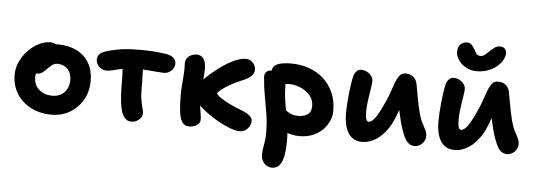

<svg xmlns="http://www.w3.org/2000/svg" viewBox="-60 -977 3953 1424"><g transform="rotate(5 1916.5 -264.5)"><path d="M339.8 12Q253.2 12 185.9 -22.8Q118.6 -57.6 80.2 -119.2Q41.8 -180.8 41.8 -260Q41.8 -310.8 63.8 -357.8Q85.8 -404.8 121.6 -441.9Q157.4 -479 200.2 -500.6Q243 -522.2 283.8 -522.2Q301.4 -522.2 316.5 -516.6Q331.6 -511 341 -499.3Q350.4 -487.6 350.4 -467.6Q350.4 -432.4 335.6 -405.2Q320.8 -378 276 -362.6Q253.8 -353.2 235.6 -337.1Q217.4 -321 206.3 -299.8Q195.2 -278.6 195.2 -255.8Q195.2 -198.8 233 -163.8Q270.8 -128.8 335.2 -128.8Q388.6 -128.8 422.6 -163.9Q456.6 -199 456.6 -256.8Q456.6 -307.4 427.7 -337.5Q398.8 -367.6 352.2 -367.6Q328.6 -367.6 313.3 -355.6Q298 -343.6 278 -323.6Q263.6 -309.2 253 -299.9Q242.4 -290.6 231.5 -286.3Q220.6 -282 205.2 -282Q187.4 -282 173.7 -295.8Q160 -309.6 160 -348.6Q160 -377.4 175.6 -406.4Q191.2 -435.4 216.8 -459Q242.4 -482.6 274 -497.1Q305.6 -511.6 337.8 -511.6Q423 -511.6 483.4 -481.1Q543.8 -450.6 575.8 -394.7Q607.8 -338.8 607.8 -262Q607.8 -184.2 572.4 -122.1Q537 -60 476.7 -24Q416.4 12 339.8 12Z M717 -349Q686.4 -349 662.8 -371.2Q639.2 -393.4 639.2 -424.2Q639.2 -446.6 651.4 -461.7Q663.6 -476.8 687.6 -485.8Q722.4 -499.6 786.6 -512Q850.8 -524.4 949 -524.4Q1005.2 -524.4 1050.1 -521.4Q1095 -518.4 1145.8 -511Q1180.8 -506.2 1201.4 -489Q1222 -471.8 1222 -444Q1222 -425.6 1211.4 -408.4Q1200.8 -391.2 1182.8 -380.5Q1164.8 -369.8 1142 -369.8Q1124.8 -369.8 1093.3 -372.6Q1061.8 -375.4 1024.9 -378.3Q988 -381.2 952 -381.2Q884 -381.2 841 -373.4Q798 -365.6 770 -357.3Q742 -349 717 -349ZM936.6 12Q912.4 12 896.7 0.4Q881 -11.2 868.2 -35.6Q856.8 -58.8 850.4 -96Q844 -133.2 841.6 -176.3Q839.2 -219.4 839.2 -260.4Q839.2 -324.6 835.9 -369.3Q832.6 -414 832.6 -442L983.8 -450.2Q983.6 -443 984.7 -418.2Q985.8 -393.4 986.9 -359Q988 -324.6 988.8 -288.3Q989.6 -252 989.6 -222Q989.6 -187.8 993.6 -162.2Q997.6 -136.6 1002.2 -117.8Q1006.8 -99 1010.8 -84.4Q1014.8 -69.8 1014.8 -56.6Q1014.8 -37.2 1002.6 -21.6Q990.4 -6 972.6 3Q954.8 12 936.6 12Z M1741.4 12.6Q1710 12.6 1666.2 -4.1Q1622.4 -20.8 1576 -47.2Q1529.6 -73.6 1489.2 -103.6Q1448.8 -133.6 1424.6 -159.2Q1405.2 -178.2 1393.5 -200Q1381.8 -221.8 1381.8 -245.2Q1381.8 -263.8 1389.7 -283Q1397.6 -302.2 1415.8 -321.6Q1427 -335.2 1452.9 -360Q1478.8 -384.8 1513.5 -413.3Q1548.2 -441.8 1587.6 -467.5Q1627 -493.2 1666.9 -509.7Q1706.8 -526.2 1741.8 -526.2Q1763.2 -526.2 1779.4 -514.9Q1795.6 -503.6 1805 -486.6Q1814.4 -469.6 1814.4 -452Q1814.4 -423.6 1791.7 -402.7Q1769 -381.8 1737.2 -369.4Q1680.8 -346.8 1638.6 -322.4Q1596.4 -298 1573.5 -278.9Q1550.6 -259.8 1550.6 -252Q1550.6 -243.4 1577.1 -224.4Q1603.6 -205.4 1648.4 -182.8Q1693.2 -160.2 1747.2 -140.8Q1766 -134.2 1783.5 -123.6Q1801 -113 1811.8 -100Q1822.6 -87 1822.6 -70Q1822.6 -50 1812.1 -31Q1801.6 -12 1783.6 0.3Q1765.6 12.6 1741.4 12.6ZM1363.6 10Q1328.6 10 1311 -18Q1293.4 -46 1287.7 -98.5Q1282 -151 1282 -225Q1282 -250.2 1284.7 -284.2Q1287.4 -318.2 1290.1 -353.9Q1292.8 -389.6 1292.8 -418.6Q1292.8 -426.6 1292.4 -436.5Q1292 -446.4 1292 -455.4Q1292 -479.2 1305.1 -494.9Q1318.2 -510.6 1337.2 -518.4Q1356.2 -526.2 1373 -526.2Q1409.6 -526.2 1426.8 -499Q1444 -471.8 1444 -429.6Q1444 -396.2 1440.2 -359.3Q1436.4 -322.4 1432.6 -287.5Q1428.8 -252.6 1428.8 -225Q1428.8 -176 1433.2 -143.3Q1437.6 -110.6 1441.6 -88.6Q1445.6 -66.6 1445.6 -50.4Q1445.6 -30.2 1433.4 -16.5Q1421.2 -2.8 1402.5 3.6Q1383.8 10 1363.6 10Z M2186.4 10Q2128.6 10 2082.3 -11.1Q2036 -32.2 2009 -66.9Q1982 -101.6 1982 -142.2Q1982 -159.6 1994.8 -173.8Q2007.6 -188 2024.4 -188Q2039.8 -188 2053.3 -180.5Q2066.8 -173 2081.6 -163.2Q2096.4 -153.4 2115.7 -145.9Q2135 -138.4 2162.2 -138.4Q2206.2 -138.4 2233.3 -157.2Q2260.4 -176 2260.4 -221Q2260.4 -256.2 2243.4 -283.5Q2226.4 -310.8 2198.6 -329.8Q2170.8 -348.8 2138.1 -358.5Q2105.4 -368.2 2074 -368.2Q2060.8 -368.2 2048.5 -365.1Q2036.2 -362 2017.2 -362Q1997.8 -362 1978.9 -372.4Q1960 -382.8 1948.2 -400.6Q1936.4 -418.4 1936.4 -439Q1936.4 -486.2 1972 -503.7Q2007.6 -521.2 2078.2 -521.2Q2148 -521.2 2209.8 -499.8Q2271.6 -478.4 2318.6 -436.8Q2365.6 -395.2 2392.6 -335.2Q2419.6 -275.2 2419.6 -198.2Q2419.6 -159.8 2403.4 -122.7Q2387.2 -85.6 2357.1 -55.6Q2327 -25.6 2283.8 -7.8Q2240.6 10 2186.4 10ZM2002.2 261Q1983.4 261 1964.5 250.9Q1945.6 240.8 1933.4 219.9Q1921.2 199 1921.2 167.4Q1921.2 145.8 1923.9 129.4Q1926.6 113 1929.5 96.1Q1932.4 79.2 1935.1 58.7Q1937.8 38.2 1937.8 8.4Q1937.8 -66.8 1926.9 -134.2Q1916 -201.6 1903.5 -268Q1891 -334.4 1886.2 -406Q1885.4 -428.8 1899.5 -442.4Q1913.6 -456 1936.8 -456Q1965.6 -456 1991.2 -443.2Q2016.8 -430.4 2032.9 -409.6Q2049 -388.8 2049 -363.2Q2049 -305.6 2056.3 -253.9Q2063.6 -202.2 2073 -153.5Q2082.4 -104.8 2089.7 -55.7Q2097 -6.6 2097 46Q2097 86 2093.5 124.1Q2090 162.2 2080.5 193.2Q2071 224.2 2052.3 242.6Q2033.6 261 2002.2 261Z M2653 12.4Q2613.2 12.4 2586.5 -4.3Q2559.8 -21 2544.2 -49.4Q2528.6 -77.8 2521.8 -113.4Q2515 -149 2515 -186.6Q2515 -218.4 2517.4 -255.6Q2519.8 -292.8 2523.7 -329.9Q2527.6 -367 2532 -398.8Q2536.4 -430.6 2540.4 -449.6Q2546.4 -484.6 2562.4 -502.4Q2578.4 -520.2 2598.6 -520.2Q2622.2 -520.2 2642.6 -509.4Q2663 -498.6 2676 -481.6Q2689 -464.6 2689 -444.4Q2689 -428.6 2685.1 -402.3Q2681.2 -376 2676.1 -344.6Q2671 -313.2 2667.1 -280.6Q2663.2 -248 2663.2 -218Q2663.2 -200.4 2664.5 -182.6Q2665.8 -164.8 2671.1 -152.9Q2676.4 -141 2687.8 -141Q2711.6 -141 2738.3 -180Q2765 -219 2791.8 -279.2Q2813.8 -324 2828.5 -367.2Q2843.2 -410.4 2856.1 -444.9Q2869 -479.4 2885.6 -500.3Q2902.2 -521.2 2928.6 -521.2Q2969.6 -521.2 2992.1 -498.8Q3014.6 -476.4 3018.6 -442.2Q3023.6 -415.6 3030.4 -376.8Q3037.2 -338 3045 -300.7Q3052.8 -263.4 3058.6 -241.6Q3071.2 -195.6 3086.2 -166.6Q3101.2 -137.6 3112 -116Q3122.8 -94.4 3122.8 -71.4Q3122.8 -50.4 3111.7 -32.2Q3100.6 -14 3082.2 -2.5Q3063.8 9 3041.6 9Q3012.6 9 2992.2 -11.2Q2971.8 -31.4 2956.3 -69.4Q2940.8 -107.4 2926.4 -160Q2917.2 -197.4 2908.8 -235.4Q2900.4 -273.4 2893.8 -310Q2887.2 -346.6 2882.4 -378.6L2952.6 -390.4Q2947.8 -374.8 2939.3 -346.7Q2930.8 -318.6 2918 -281.9Q2905.2 -245.2 2889.6 -202.4Q2863.2 -132 2824.7 -83.8Q2786.2 -35.6 2741.8 -11.6Q2697.4 12.4 2653 12.4Z M3452.8 -584Q3407.6 -584 3372.1 -604Q3336.6 -624 3316.3 -654.4Q3296 -684.8 3296 -715Q3296 -752 3315.4 -771.1Q3334.8 -790.2 3364 -790.2Q3383.6 -790.2 3397 -778.1Q3410.4 -766 3421 -745.4Q3429.8 -728.6 3439 -713.9Q3448.2 -699.2 3473.2 -699.2Q3490.8 -699.2 3507.3 -714Q3523.8 -728.8 3539.2 -743.4Q3555.8 -758.6 3571.9 -770.3Q3588 -782 3609.6 -782Q3634.4 -782 3646.6 -768.6Q3658.8 -755.2 3658.8 -734Q3658.8 -711.2 3644.4 -685.3Q3630 -659.4 3602.8 -636.3Q3575.6 -613.2 3537.5 -598.6Q3499.4 -584 3452.8 -584ZM3341 12.4Q3301.2 12.4 3274.5 -4.3Q3247.8 -21 3232.2 -49.4Q3216.6 -77.8 3209.8 -113.4Q3203 -149 3203 -186.6Q3203 -218.4 3205.4 -255.6Q3207.8 -292.8 3211.7 -329.9Q3215.6 -367 3220 -398.8Q3224.4 -430.6 3228.4 -449.6Q3234.4 -484.6 3250.4 -502.4Q3266.4 -520.2 3286.6 -520.2Q3310.2 -520.2 3330.6 -509.4Q3351 -498.6 3364 -481.6Q3377 -464.6 3377 -444.4Q3377 -428.6 3373.1 -402.3Q3369.2 -376 3364.1 -344.6Q3359 -313.2 3355.1 -280.6Q3351.2 -248 3351.2 -218Q3351.2 -200.4 3352.5 -182.6Q3353.8 -164.8 3359.1 -152.9Q3364.4 -141 3375.8 -141Q3399.6 -141 3426.3 -180Q3453 -219 3479.8 -279.2Q3501.8 -324 3516.5 -367.2Q3531.2 -410.4 3544.1 -444.9Q3557 -479.4 3573.6 -500.3Q3590.2 -521.2 3616.6 -521.2Q3657.6 -521.2 3680.1 -498.8Q3702.6 -476.4 3706.6 -442.2Q3711.6 -415.6 3718.4 -376.8Q3725.2 -338 3733 -300.7Q3740.8 -263.4 3746.6 -241.6Q3759.2 -195.6 3774.2 -166.6Q3789.2 -137.6 3800 -116Q3810.8 -94.4 3810.8 -71.4Q3810.8 -50.4 3799.7 -32.2Q3788.6 -14 3770.2 -2.5Q3751.8 9 3729.6 9Q3686.4 9 3661.1 -36.2Q3635.8 -81.4 3614.4 -160Q3605.2 -197.4 3596.8 -235.4Q3588.4 -273.4 3581.8 -310Q3575.2 -346.6 3570.4 -378.6L3640.6 -390.4Q3634.2 -366.6 3617.8 -316.3Q3601.4 -266 3577.6 -202.4Q3551.2 -132 3512.7 -83.8Q3474.2 -35.6 3429.8 -11.6Q3385.4 12.4 3341 12.4Z"/></g></svg>

Font: Shantell Sans Light
Style: Regular
Weight: 300
Designer: Stephen Nixon, Anya Danilova, Shantell Martin
Foundry: Arrow Type
Version: Version 1.011;[c5ecc13dd]